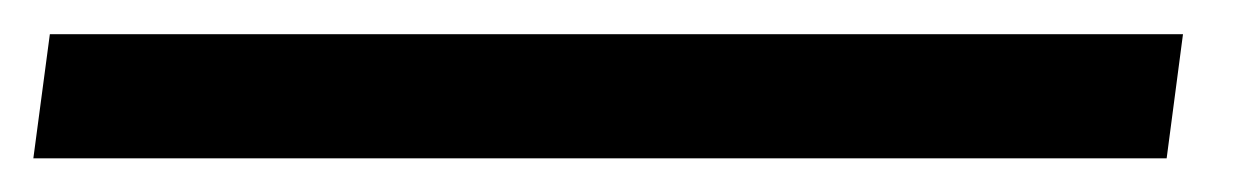

<svg xmlns="http://www.w3.org/2000/svg" viewBox="-74 71 746 114"><path d="M628.4 91.3 618.7 165H-54.2L-44.4 91.3Z"/></svg>

Font: Brush Lettering One
Style: Bold Italic
Weight: 400
Italic angle: -7°
Designer: Eben Sorkin
Foundry: Eben Sorkin
Version: Version 1.001